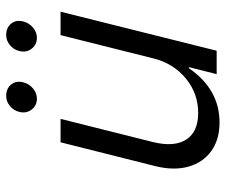

<svg xmlns="http://www.w3.org/2000/svg" viewBox="-74 -640 723 615"><g transform="rotate(-90 287.5 -332.5)"><path d="M202.5 9.2Q147.5 9.2 110.8 -17.5Q74.2 -44.2 61.2 -90.4Q48.3 -136.7 62.5 -195L139.2 -500H214.2L140 -204.2Q123.3 -135.8 147.9 -97.5Q172.5 -59.2 233.3 -59.2Q295.8 -59.2 344.2 -99.2Q392.5 -139.2 408.3 -204.2L482.5 -500H557.5L432.5 0H357.5L380 -89.2H376.7Q309.2 9.2 202.5 9.2ZM474.2 -575.8Q451.7 -575.8 438.8 -592.9Q425.8 -610 431.7 -632.5Q435.8 -650 450.4 -662.1Q465 -674.2 482.5 -674.2Q506.7 -674.2 519.6 -657.9Q532.5 -641.7 525.8 -617.5Q520.8 -600 506.2 -587.9Q491.7 -575.8 474.2 -575.8ZM279.2 -575.8Q256.7 -575.8 243.8 -592.9Q230.8 -610 236.7 -632.5Q240.8 -650 255.4 -662.1Q270 -674.2 287.5 -674.2Q311.7 -674.2 324.6 -657.9Q337.5 -641.7 330.8 -617.5Q325.8 -600 311.2 -587.9Q296.7 -575.8 279.2 -575.8Z"/></g></svg>

Font: Funnel Sans Light Light
Style: Italic
Weight: 300
Italic angle: -14.036°
Version: Version 1.000